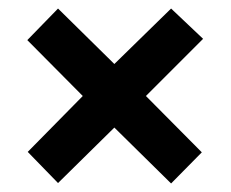

<svg xmlns="http://www.w3.org/2000/svg" viewBox="-20 -578 541 450"><path d="M381 -558 456 -487 322 -353 453 -221 381 -148 248 -279 116 -149 45 -222 174 -353 44 -484 116 -558 248 -428Z"/></svg>

Font: Noto Sans Tamil Condensed
Style: Bold
Weight: 700
Width: 3
Designer: Jelle Bosma - Monotype Design Team
Foundry: Monotype Imaging Inc.
Version: Version 2.004; ttfautohint (v1.8.4.7-5d5b)